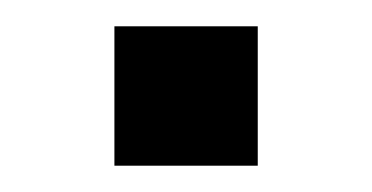

<svg xmlns="http://www.w3.org/2000/svg" viewBox="-20 -342 283 146"><path d="M67 -216V-322H176V-216Z"/></svg>

Font: Nunito Sans 10pt
Style: Regular
Weight: 400
Designer: Vernon Adams
Foundry: Vernon Adams
Version: Version 3.101;gftools[0.9.27]